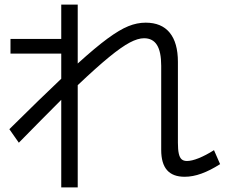

<svg xmlns="http://www.w3.org/2000/svg" viewBox="-20 -770 978 831"><path d="M677.7 -121.1V-485.4Q677.7 -545.9 659.4 -575.2Q641.1 -604.5 603.5 -604.5Q576.7 -604.5 541.3 -585.7Q505.9 -566.9 452.4 -523.2Q398.9 -479.5 316.4 -401.4V41H245.1V-337.9Q157.2 -250 61.5 -152.3L20.5 -210.9Q157.2 -346.2 245.1 -429.2V-538.1H25.4V-601.6H245.1V-750H316.4V-495.1Q394 -565.4 446 -603.5Q498 -641.6 535.6 -656.7Q573.2 -671.9 610.4 -671.9Q679.2 -671.9 714.6 -628.4Q750 -585 750 -502V-152.3Q750 -122.1 753.9 -105Q757.8 -87.9 766.1 -80.6Q774.4 -73.2 789.1 -73.2Q809.6 -73.2 840.1 -85.4Q870.6 -97.7 906.2 -120.1L932.6 -59.6Q889.6 -32.2 851.8 -18.6Q814 -4.9 779.3 -4.9Q728 -4.9 702.9 -33.7Q677.7 -62.5 677.7 -121.1Z"/></svg>

Font: Pretendard JP
Style: Regular
Weight: 400
Designer: Base glyphs from Inter by Rasmus Andersson; Hangeul glyphs from Noto Sans CJK(Source Han Sans) by Jang Soo-young and Kan
Foundry: Kil Hyung-jin
Version: Version 1.309